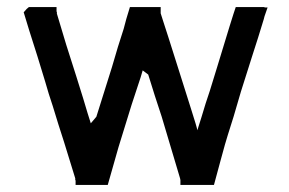

<svg xmlns="http://www.w3.org/2000/svg" viewBox="-20 -521 816 542"><path d="M658.2 -501H659.2H662.1H665H668H674.8H680.7H687.5H693.4H702.1H710H726.6V-500H735.4L726.6 -474.6L724.6 -466.8Q709 -415 692.4 -364.3L660.2 -262.7L639.6 -192.4Q628.9 -157.2 623 -139.6Q617.2 -122.1 602.5 -67.4Q594.7 -40 584 1H569.3H566.4H563.5H552.7H541H534.2H526.4H517.6H509.8H489.3V-11.7V-12.7L488.3 -17.6L436.5 -191.4L417 -251L398.4 -310.5L382.8 -322.3L377 -302.7L351.6 -225.6L314.5 -105.5Q297.9 -47.9 284.2 1H270.5H267.6H264.6H253.9H243.2H236.3H228.5H219.7H211.9H193.4V-11.7L192.4 -12.7V-17.6L161.1 -119.1Q144.5 -169.9 128.9 -221.7Q117.2 -255.9 107.4 -291L85.9 -361.3Q58.6 -446.3 46.9 -486.3L54.7 -495.1L55.7 -496.1L61.5 -501H69.3H76.2H85.9H95.7H101.6H108.4H115.2H123H139.6V-488.3L140.6 -487.3V-482.4Q153.3 -439.5 167 -394.5L195.3 -305.7L214.8 -243.2Q219.7 -226.6 227.1 -202.1Q234.4 -177.7 236.3 -172.9L252 -191.4Q293 -321.3 295.9 -331.1Q313.5 -392.6 329.1 -439.5Q335 -463.9 346.7 -501H360.4H362.3H365.2H375H385.7H391.6H399.4H406.2H414.1H433.6V-483.4Q433.6 -482.4 440.9 -460.4Q448.2 -438.5 455.1 -416.5Q461.9 -394.5 490.2 -305.7Q502.9 -264.6 519.5 -212.9Q536.1 -161.1 537.1 -153.3L548.8 -190.4Q560.5 -230.5 572.3 -264.6Q575.2 -273.4 592.8 -331.1Q637.7 -479.5 645.5 -501Z"/></svg>

Font: LeFont
Style: Default
Weight: 400
Designer: Leryon MEDIA
Version: Version 1.0